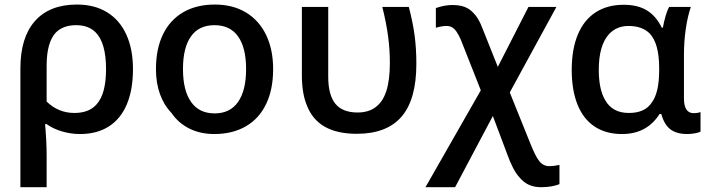

<svg xmlns="http://www.w3.org/2000/svg" viewBox="-20 -571 3076 832"><path d="M313.5 -551.3Q389.6 -551.3 444.1 -517.8Q498.5 -484.4 527.3 -421.4Q556.2 -358.4 556.2 -271.5Q556.2 -181.6 529.5 -118.7Q502.9 -55.7 451.4 -22.9Q399.9 9.8 326.7 9.8Q287.1 9.8 248.8 -1.5Q210.4 -12.7 182.1 -33.2H175.3Q178.2 -2.4 180.2 34.9Q182.1 72.3 182.1 100.6V240.2H68.4V-274.9Q68.4 -408.7 131.6 -480Q194.8 -551.3 313.5 -551.3ZM397.9 -118.2Q439.5 -163.1 439.5 -271.5Q439.5 -387.7 392.6 -432.6Q361.8 -461.9 310.1 -461.9Q253.4 -461.9 221.7 -429.7Q182.1 -387.2 182.1 -286.1V-130.9Q232.9 -81.5 302.2 -81.5Q365.7 -81.5 397.9 -118.2Z M722.7 -82Q689.9 -116.2 672.9 -164.1Q655.8 -211.9 655.8 -271.5Q655.8 -359.4 686.3 -422.1Q716.8 -484.9 774.2 -518.1Q831.5 -551.3 911.1 -551.3Q988.8 -551.3 1045.7 -517.1Q1102.5 -482.9 1133.1 -419.7Q1163.6 -356.4 1163.6 -271.5Q1163.6 -183.6 1133.3 -120.4Q1103 -57.1 1045.4 -23.7Q987.8 9.8 908.2 9.8Q848.1 9.8 800.5 -13.9Q752.9 -37.6 722.7 -82ZM1046.4 -271.5Q1046.4 -364.3 1011.7 -413.1Q977.1 -461.9 909.2 -461.9Q841.8 -461.9 807.4 -413.1Q772.9 -364.3 772.9 -271.5Q772.9 -179.2 807.9 -129.4Q842.8 -79.6 910.2 -79.6Q977.1 -79.6 1011.7 -129.4Q1046.4 -179.2 1046.4 -271.5Z M1308.6 -117.2Q1288.1 -168 1288.1 -246.1V-541H1402.3V-238.8Q1402.3 -159.7 1433.1 -121.6Q1463.9 -83.5 1529.8 -83.5Q1577.1 -83.5 1607.9 -106.9Q1639.2 -129.9 1654.3 -177.2Q1669.4 -224.6 1669.4 -298.3Q1669.4 -356.9 1661.6 -414.8Q1653.8 -472.7 1636.7 -541H1751.5Q1769 -474.6 1776.6 -417.7Q1784.2 -360.8 1784.2 -294.4Q1784.2 -140.1 1720.2 -65.7Q1656.2 8.8 1525.9 8.8Q1440.9 8.8 1386.7 -22.2Q1332.5 -53.2 1308.6 -117.2Z M2063.5 -179.7 1977.1 -398.4Q1967.3 -420.9 1959 -432.6Q1941.9 -458.5 1916 -458.5Q1894 -458.5 1868.7 -450.7V-536.1Q1906.7 -549.3 1939.9 -549.3Q1970.7 -549.3 1992.7 -541.3Q2014.6 -533.2 2031.2 -515.1Q2053.7 -493.7 2070.8 -447.8L2137.2 -281.2L2270 -541H2391.1L2189 -170.4L2280.3 56.2Q2300.8 105.5 2311.5 119.6Q2321.8 135.3 2333.5 142.1Q2345.2 148.9 2359.9 148.9Q2381.8 148.9 2404.3 143.6V227.1Q2370.6 240.2 2324.7 240.2Q2294.4 240.2 2271.2 229.5Q2248 218.8 2229.5 195.8Q2203.1 167.5 2176.8 94.2L2115.7 -68.4L1952.1 240.2H1823.7Z M2457.5 -268.1Q2457.5 -357.9 2483.9 -421.1Q2510.3 -484.4 2560.8 -517.3Q2611.3 -550.3 2683.1 -550.3Q2743.2 -550.3 2783 -526.1Q2822.8 -502 2847.7 -451.2H2852.5Q2856.9 -477.1 2864.7 -503.2Q2872.6 -529.3 2879.9 -541H2973.6Q2959.5 -499.5 2951.7 -445.6Q2943.8 -391.6 2943.8 -332.5V-145Q2943.8 -80.6 2985.8 -80.6Q3002.9 -80.6 3015.6 -85.4V-1Q3009.3 3.4 2991.5 6.6Q2973.6 9.8 2959 9.8Q2911.1 9.8 2884.5 -11Q2857.9 -31.7 2845.7 -77.1H2838.4Q2809.6 -32.7 2769.3 -11.5Q2729 9.8 2675.3 9.8Q2605.5 9.8 2556.6 -22.7Q2507.8 -55.2 2482.7 -117.4Q2457.5 -179.7 2457.5 -268.1ZM2805.2 -127.9Q2835.9 -169.9 2836.4 -264.2V-275.4Q2836.4 -383.3 2794.9 -426.3Q2762.2 -458.5 2703.6 -458.5Q2652.8 -458.5 2619.6 -423.8Q2574.7 -375 2574.7 -268.6Q2574.7 -184.1 2602.1 -137.7Q2633.3 -81.5 2705.1 -81.5Q2740.2 -81.5 2764.9 -92.8Q2789.6 -104 2805.2 -127.9Z"/></svg>

Font: Viking Open Sans Light
Style: Bold
Weight: 600
Foundry: Ascender Corporation
Version: Version 2.001